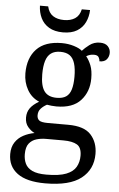

<svg xmlns="http://www.w3.org/2000/svg" viewBox="-63 -786 665 1069"><g transform="rotate(5 269.0 -251.5)"><path d="M231 240Q127 240 75 201.5Q23 163 23 94Q23 55 40.5 28.5Q58 2 86.5 -13Q115 -28 148 -34Q128 -43 110.5 -63.5Q93 -84 93 -116Q93 -146 108.5 -168Q124 -190 158 -210Q115 -228 91.5 -269.5Q68 -311 68 -361Q68 -447 115 -496.5Q162 -546 256 -546Q292 -546 324 -536Q356 -526 370 -513Q384 -529 409 -548Q434 -567 467 -567Q497 -567 511.5 -551.5Q526 -536 526 -515Q526 -494 513.5 -478.5Q501 -463 473 -463Q473 -474 466.5 -485.5Q460 -497 440 -497Q427 -497 417 -494Q407 -491 397 -485Q414 -464 425 -435.5Q436 -407 436 -364Q436 -290 391.5 -241Q347 -192 256 -192Q244 -192 228.5 -193.5Q213 -195 203 -197Q184 -187 170 -172Q156 -157 156 -134Q156 -116 167.5 -106Q179 -96 218 -96H331Q420 -96 458 -54Q496 -12 496 53Q496 139 431.5 189.5Q367 240 231 240ZM233 191Q305 191 344 175.5Q383 160 398.5 132.5Q414 105 414 70Q414 24 388 8.5Q362 -7 312 -7H214Q186 -7 161 0.5Q136 8 120 28Q104 48 104 88Q104 117 115 140.5Q126 164 154 177.5Q182 191 233 191ZM253 -240Q286 -240 305.5 -253Q325 -266 333.5 -294Q342 -322 342 -365Q342 -410 333 -439.5Q324 -469 304.5 -483Q285 -497 252 -497Q220 -497 200 -482.5Q180 -468 171 -438.5Q162 -409 162 -364Q162 -300 183.5 -270Q205 -240 253 -240ZM256 -606Q209 -606 178 -624.5Q147 -643 132 -674.5Q117 -706 116 -743H162Q170 -707 194.5 -691Q219 -675 256 -675Q293 -675 317.5 -691Q342 -707 350 -743H396Q395 -706 380 -674.5Q365 -643 334.5 -624.5Q304 -606 256 -606Z"/></g></svg>

Font: Noto Serif Gurmukhi
Style: Regular
Weight: 400
Designer: Vaibhav Singh and the Monotype Design Team
Foundry: Monotype Imaging Inc.
Version: Version 2.003